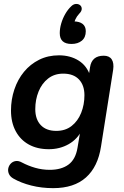

<svg xmlns="http://www.w3.org/2000/svg" viewBox="-20 -786 644 996"><path d="M256 190Q196 190 142.5 176.5Q89 163 49 140Q32 130 26 115.5Q20 101 23 87Q26 73 36 62.5Q46 52 61 49.5Q76 47 94 57Q126 74 162.5 84.5Q199 95 238 95Q298 95 335 68Q372 41 382 -19L398 -114L406 -113Q382 -64 336 -38Q290 -12 233 -12Q174 -12 130 -36Q86 -60 61.5 -105.5Q37 -151 37 -213Q37 -270 54.5 -322Q72 -374 104.5 -413.5Q137 -453 183 -476Q229 -499 286 -499Q344 -499 387.5 -472Q431 -445 448 -392L436 -364L447 -437Q456 -497 518 -497Q547 -497 559.5 -478Q572 -459 567 -424L504 -26Q488 79 426 134.5Q364 190 256 190ZM272 -107Q319 -107 351.5 -132.5Q384 -158 401 -200.5Q418 -243 418 -292Q418 -344 389.5 -374Q361 -404 308 -404Q262 -404 229.5 -378.5Q197 -353 180 -311Q163 -269 163 -220Q163 -167 191.5 -137Q220 -107 272 -107ZM351 -558Q290 -558 290 -614Q290 -638 297.5 -664Q305 -690 318.5 -713.5Q332 -737 349 -753Q361 -765 374 -765.5Q387 -766 395.5 -759Q404 -752 404 -740Q404 -728 391 -715Q378 -701 371 -685.5Q364 -670 362 -654L361 -675Q392 -675 408.5 -662Q425 -649 425 -624Q425 -592 404.5 -575Q384 -558 351 -558Z"/></svg>

Font: Nunito Variable Extra Light
Style: Italic
Weight: 200
Italic angle: -9°
Designer: Vernon Adams
Foundry: Vernon Adams
Version: Version 3.602